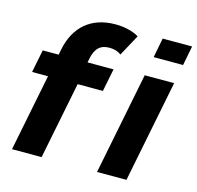

<svg xmlns="http://www.w3.org/2000/svg" viewBox="-108 -864 1004 977"><g transform="rotate(15 394.0 -375.0)"><path d="M384 -627C408 -627 429 -621 446 -608L507 -720C476 -739 431 -750 383 -750C251 -750 173 -674 149 -557L143 -526H59L35 -406H119L38 0H194L275 -406H408L432 -526H295L299 -546C310 -602 336 -627 384 -627ZM633 -742 613 -639H768L788 -742ZM486 0H641L748 -538H593Z"/></g></svg>

Font: AWKNG-Font
Style: Bold Italic
Weight: 700
Italic angle: -11.3°
Designer: Awakening Church
Foundry: Awakening Church
Version: Version 1.700;PS 001.700;hotconv 1.0.88;makeotf.lib2.5.64775